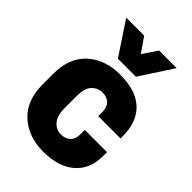

<svg xmlns="http://www.w3.org/2000/svg" viewBox="-199 -732 824 824"><g transform="rotate(45 213.5 -319.5)"><path d="M15.6 -192.9Q15.6 -95.2 73.2 -42.7Q130.9 9.8 221.7 9.8Q312 9.8 363.5 -33.4Q415 -76.7 416.5 -153.8V-182.6H281.7V-156.2Q281.7 -126 265.1 -111.1Q248.5 -96.2 223.1 -96.2Q193.8 -96.2 174.1 -118.7Q154.3 -141.1 154.3 -187V-261.7Q154.3 -309.6 174.6 -329.8Q194.8 -350.1 223.6 -350.1Q248 -350.1 263.9 -335.9Q279.8 -321.8 280.8 -292.5V-265.1H416.5L415.5 -296.9Q410.6 -374.5 361.6 -416.3Q312.5 -458 220.7 -458Q130.4 -458 73 -406.2Q15.6 -354.5 15.6 -256.8ZM166 -499H275.4L373 -648.9H266.6L221.7 -582.5L175.8 -648.9H66.9Z"/></g></svg>

Font: Roboto Flex Super Cond Bold
Style: Regular
Weight: 700
Width: 3
Designer: Berlow after Robertson
Foundry: Google
Version: Version 3.000